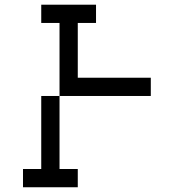

<svg xmlns="http://www.w3.org/2000/svg" viewBox="-20 -789 732 809"><path d="M76.9 0V-76.9H153.8V-384.6H230.8V-76.9H307.7V0ZM230.8 -384.6V-692.3H153.8V-769.2H384.6V-692.3H307.7V-461.5H615.4V-384.6Z"/></svg>

Font: Mintsoda - Lime Green 13x16
Style: Regular
Weight: 400
Designer: Mintsoda-15
Version: Version 1.0